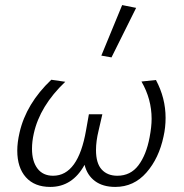

<svg xmlns="http://www.w3.org/2000/svg" viewBox="-20 -731 723 756"><path d="M632 -267Q632 -229 624 -194Q606 -108 556.5 -51.5Q507 5 434 5Q385 5 354 -18Q323 -41 313 -82Q265 5 178 5Q116 5 82 -33Q48 -71 48 -138Q48 -170 57 -209Q83 -323 182 -417L237 -409Q137 -314 113 -205Q106 -174 106 -145Q106 -96 127.5 -67.5Q149 -39 189 -39Q288 -39 319 -219L330 -281H383L368 -216Q358 -175 358 -140Q358 -88 380.5 -63.5Q403 -39 442 -39Q494 -39 525 -80Q556 -121 569 -190Q577 -232 577 -263Q577 -341 537 -410L594 -416Q632 -345 632 -267ZM379 -512 461 -711 516 -700 419 -505Z"/></svg>

Font: Ysabeau Semilight
Style: Italic
Weight: 300
Italic angle: -12°
Designer: Christian Thalmann (Catharsis Fonts)
Version: Version 0.003